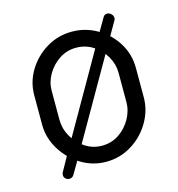

<svg xmlns="http://www.w3.org/2000/svg" viewBox="-87 -585 642 693"><g transform="rotate(-15 234.5 -238.5)"><path d="M234 7Q183 7 140 -19.5Q97 -46 70.5 -89.5Q44 -133 44 -183V-292Q44 -342 70 -384.5Q96 -427 139 -453Q182 -479 234 -479Q285 -479 328.5 -453.5Q372 -428 398 -386Q424 -344 424 -292V-183Q424 -134 398 -90Q372 -46 328.5 -19.5Q285 7 234 7ZM234 -53Q269 -53 297 -71.5Q325 -90 342 -120Q359 -150 359 -183V-292Q359 -324 342.5 -353Q326 -382 297.5 -400.5Q269 -419 234 -419Q199 -419 171 -400.5Q143 -382 126 -353Q109 -324 109 -292V-183Q109 -150 126 -120Q143 -90 171.5 -71.5Q200 -53 234 -53ZM89 32Q81 32 75 26.5Q69 21 69 13Q69 6 72 2L101 -50L331 -452L359 -500Q364 -509 374 -509Q382 -509 389 -502.5Q396 -496 396 -487Q396 -481 391 -474L364 -427L133 -24L106 22Q100 32 89 32Z"/></g></svg>

Font: Dosis
Style: Regular
Weight: 400
Designer: EdgarTolentino, PabloImpallari, IginoMarini
Foundry: EdgarTolentino, PabloImpallari, IginoMarini
Version: Version 3.001; ttfautohint (v1.8.2)